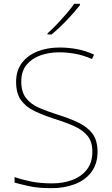

<svg xmlns="http://www.w3.org/2000/svg" viewBox="-20 -972 583 1002"><path d="M489 -180Q489 -116 456.5 -73.5Q424 -31 369.5 -10.5Q315 10 250 10Q181 10 136.5 0.5Q92 -9 56 -19V-48Q96 -34 143.5 -24.5Q191 -15 252 -15Q309 -15 356.5 -32.5Q404 -50 433 -86.5Q462 -123 462 -181Q462 -231 438 -261.5Q414 -292 369.5 -312.5Q325 -333 263 -352Q205 -371 160 -392.5Q115 -414 89.5 -449.5Q64 -485 64 -544Q64 -604 94.5 -644Q125 -684 176.5 -704Q228 -724 291 -724Q338 -724 382.5 -715.5Q427 -707 471 -687L460 -664Q414 -684 371.5 -691.5Q329 -699 289 -699Q236 -699 191 -683Q146 -667 118.5 -633.5Q91 -600 91 -546Q91 -492 116 -460Q141 -428 183.5 -409.5Q226 -391 277 -375Q341 -355 388.5 -332.5Q436 -310 462.5 -274.5Q489 -239 489 -180ZM397 -945Q371 -911 330 -868Q289 -825 249 -792H228V-798Q251 -818 277.5 -846Q304 -874 328.5 -902.5Q353 -931 367 -952H397Z"/></svg>

Font: Noto Sans Lao Looped Thin
Style: Regular
Weight: 100
Designer: Mark Frömberg, Ben Mitchell
Foundry: The Fontpad Ltd
Version: Version 1.002; ttfautohint (v1.8.4.7-5d5b)